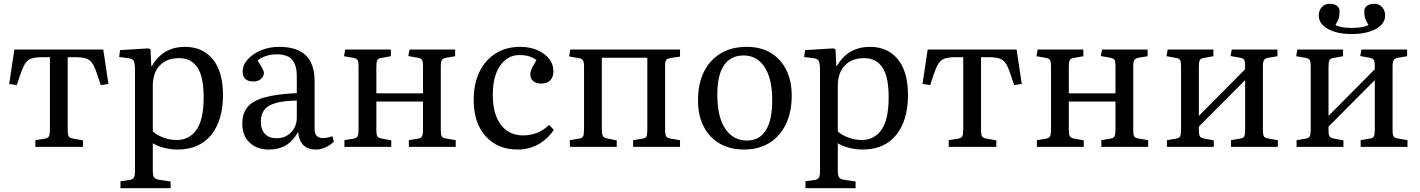

<svg xmlns="http://www.w3.org/2000/svg" viewBox="-20 -768 7427 1004"><path d="M165 0V-35L215 -43Q231 -46 236 -55.5Q241 -65 241 -91V-469H204Q164 -469 143 -461.5Q122 -454 109.5 -432.5Q97 -411 83 -369L68 -323L28 -329L55 -509H520L547 -329L507 -323L491 -371Q478 -412 465.5 -433Q453 -454 432 -461.5Q411 -469 371 -469H334V-87Q334 -64 339 -55.5Q344 -47 359 -44L414 -34V0Z M610 216V180L658 173Q673 171 679.5 161.5Q686 152 686 126V-400Q686 -438 679 -450Q672 -462 650 -464L603 -470L608 -506L756 -515L767 -510L771 -423H774Q806 -476 849 -499.5Q892 -523 947 -523Q1040 -523 1093 -458Q1146 -393 1146 -271Q1146 -138 1084 -62Q1022 14 908 14Q874 14 838 5Q802 -4 779 -19V124Q779 149 785.5 159Q792 169 811 172L872 181V216ZM904 -36Q970 -36 1007.5 -89.5Q1045 -143 1045 -260Q1045 -366 1012.5 -415Q980 -464 917 -464Q852 -464 815.5 -425.5Q779 -387 779 -320V-81Q799 -62 833.5 -49Q868 -36 904 -36Z M1387 14Q1323 14 1285 -22.5Q1247 -59 1247 -121Q1247 -174 1274 -207.5Q1301 -241 1363 -258.5Q1425 -276 1532 -281V-367Q1532 -429 1507 -456.5Q1482 -484 1427 -484Q1397 -484 1368.5 -474.5Q1340 -465 1327 -451Q1344 -426 1352 -410.5Q1360 -395 1360 -387Q1360 -368 1344.5 -355Q1329 -342 1305 -342Q1249 -342 1249 -394Q1249 -428 1275.5 -457.5Q1302 -487 1345 -505Q1388 -523 1439 -523Q1533 -523 1579 -479Q1625 -435 1625 -343V-92Q1625 -46 1670 -46Q1692 -46 1718 -56L1726 -28Q1707 -8 1681.5 3Q1656 14 1633 14Q1547 14 1539 -78Q1511 -29 1474 -7.5Q1437 14 1387 14ZM1426 -45Q1472 -45 1502 -76Q1532 -107 1532 -153V-242Q1434 -241 1389 -216Q1344 -191 1344 -132Q1344 -91 1365.5 -68Q1387 -45 1426 -45Z M1781 0V-35L1829 -43Q1845 -46 1850 -55.5Q1855 -65 1855 -91V-420Q1855 -445 1850 -453.5Q1845 -462 1830 -465L1779 -474L1785 -509H2024V-474L1974 -465Q1958 -463 1953 -453.5Q1948 -444 1948 -419V-280H2192V-423Q2192 -446 2187 -454.5Q2182 -463 2165 -466L2115 -475L2122 -509H2360V-474L2313 -466Q2296 -463 2290.5 -454Q2285 -445 2285 -420V-86Q2285 -63 2290 -54.5Q2295 -46 2312 -44L2363 -35V0H2118V-35L2165 -43Q2181 -45 2186.5 -54.5Q2192 -64 2192 -89V-237H1948V-87Q1948 -64 1953 -55.5Q1958 -47 1973 -44L2026 -34V0Z M2687 14Q2583 14 2520 -55Q2457 -124 2457 -247Q2457 -331 2487.5 -393Q2518 -455 2572.5 -489Q2627 -523 2700 -523Q2750 -523 2789.5 -506Q2829 -489 2851.5 -460.5Q2874 -432 2874 -396Q2874 -366 2857.5 -348.5Q2841 -331 2811 -331Q2783 -331 2768 -344Q2753 -357 2753 -380Q2753 -393 2760.5 -409Q2768 -425 2785 -454Q2766 -468 2745.5 -474Q2725 -480 2695 -480Q2635 -480 2596 -425.5Q2557 -371 2557 -271Q2557 -170 2599.5 -115Q2642 -60 2715 -60Q2757 -60 2791 -74.5Q2825 -89 2851 -115L2876 -89Q2843 -40 2794.5 -13Q2746 14 2687 14Z M2960 0V-35L3008 -43Q3025 -46 3029.5 -55Q3034 -64 3034 -95V-424Q3034 -445 3027.5 -453.5Q3021 -462 3005 -464L2956 -473L2962 -509H3536V-472L3487 -465Q3470 -462 3464 -455Q3458 -448 3458 -428V-89Q3458 -64 3463.5 -55Q3469 -46 3488 -43L3536 -35V0H3291V-35L3338 -43Q3355 -45 3360 -53.5Q3365 -62 3365 -92V-466H3127V-91Q3127 -66 3132.5 -56.5Q3138 -47 3155 -44L3205 -34V0Z M3871 14Q3797 14 3743 -17.5Q3689 -49 3659.5 -106.5Q3630 -164 3630 -243Q3630 -330 3661 -392.5Q3692 -455 3749 -489Q3806 -523 3885 -523Q3957 -523 4009.5 -492Q4062 -461 4091 -403.5Q4120 -346 4120 -268Q4120 -182 4089.5 -118.5Q4059 -55 4003 -20.5Q3947 14 3871 14ZM3886 -33Q3950 -33 3984 -85.5Q4018 -138 4018 -244Q4018 -357 3978 -417.5Q3938 -478 3868 -478Q3802 -478 3766.5 -427.5Q3731 -377 3731 -273Q3731 -155 3773 -94Q3815 -33 3886 -33Z M4192 216V180L4240 173Q4255 171 4261.5 161.5Q4268 152 4268 126V-400Q4268 -438 4261 -450Q4254 -462 4232 -464L4185 -470L4190 -506L4338 -515L4349 -510L4353 -423H4356Q4388 -476 4431 -499.5Q4474 -523 4529 -523Q4622 -523 4675 -458Q4728 -393 4728 -271Q4728 -138 4666 -62Q4604 14 4490 14Q4456 14 4420 5Q4384 -4 4361 -19V124Q4361 149 4367.5 159Q4374 169 4393 172L4454 181V216ZM4486 -36Q4552 -36 4589.5 -89.5Q4627 -143 4627 -260Q4627 -366 4594.5 -415Q4562 -464 4499 -464Q4434 -464 4397.5 -425.5Q4361 -387 4361 -320V-81Q4381 -62 4415.5 -49Q4450 -36 4486 -36Z M4941 0V-35L4991 -43Q5007 -46 5012 -55.5Q5017 -65 5017 -91V-469H4980Q4940 -469 4919 -461.5Q4898 -454 4885.5 -432.5Q4873 -411 4859 -369L4844 -323L4804 -329L4831 -509H5296L5323 -329L5283 -323L5267 -371Q5254 -412 5241.5 -433Q5229 -454 5208 -461.5Q5187 -469 5147 -469H5110V-87Q5110 -64 5115 -55.5Q5120 -47 5135 -44L5190 -34V0Z M5402 0V-35L5450 -43Q5466 -46 5471 -55.5Q5476 -65 5476 -91V-420Q5476 -445 5471 -453.5Q5466 -462 5451 -465L5400 -474L5406 -509H5645V-474L5595 -465Q5579 -463 5574 -453.5Q5569 -444 5569 -419V-280H5813V-423Q5813 -446 5808 -454.5Q5803 -463 5786 -466L5736 -475L5743 -509H5981V-474L5934 -466Q5917 -463 5911.5 -454Q5906 -445 5906 -420V-86Q5906 -63 5911 -54.5Q5916 -46 5933 -44L5984 -35V0H5739V-35L5786 -43Q5802 -45 5807.5 -54.5Q5813 -64 5813 -89V-237H5569V-87Q5569 -64 5574 -55.5Q5579 -47 5594 -44L5647 -34V0Z M6082 0V-35L6130 -43Q6146 -46 6151 -55.5Q6156 -65 6156 -91V-420Q6156 -445 6151 -453.5Q6146 -462 6131 -465L6080 -474L6086 -509H6325V-474L6275 -465Q6259 -463 6254 -453.5Q6249 -444 6249 -419V-162L6491 -406V-423Q6491 -446 6486 -454.5Q6481 -463 6465 -466L6415 -475L6421 -509H6660V-474L6612 -466Q6595 -463 6589.5 -454Q6584 -445 6584 -420V-86Q6584 -63 6589.5 -54.5Q6595 -46 6611 -44L6662 -35V0H6417V-35L6464 -43Q6481 -45 6486 -54.5Q6491 -64 6491 -89V-349L6249 -106V-87Q6249 -64 6254 -55.5Q6259 -47 6274 -44L6327 -34V0Z M6760 0V-35L6808 -43Q6824 -46 6829 -55.5Q6834 -65 6834 -91V-420Q6834 -445 6829 -453.5Q6824 -462 6809 -465L6758 -474L6764 -509H7003V-474L6953 -465Q6937 -463 6932 -453.5Q6927 -444 6927 -419V-162L7169 -406V-423Q7169 -446 7164 -454.5Q7159 -463 7143 -466L7093 -475L7099 -509H7338V-474L7290 -466Q7273 -463 7267.5 -454Q7262 -445 7262 -420V-86Q7262 -63 7267.5 -54.5Q7273 -46 7289 -44L7340 -35V0H7095V-35L7142 -43Q7159 -45 7164 -54.5Q7169 -64 7169 -89V-349L6927 -106V-87Q6927 -64 6932 -55.5Q6937 -47 6952 -44L7005 -34V0ZM7049 -590Q6972 -590 6924 -616.5Q6876 -643 6876 -687Q6876 -713 6891.5 -730.5Q6907 -748 6933 -748Q6957 -748 6971 -737.5Q6985 -727 6985 -709Q6985 -685 6979.5 -670Q6974 -655 6963 -637Q6978 -629 7000.5 -625.5Q7023 -622 7048 -622Q7075 -622 7098 -625.5Q7121 -629 7136 -637Q7125 -655 7119.5 -670Q7114 -685 7114 -709Q7114 -727 7128 -737.5Q7142 -748 7166 -748Q7192 -748 7207.5 -730.5Q7223 -713 7223 -687Q7223 -643 7174 -616.5Q7125 -590 7049 -590Z"/></svg>

Font: Literata 36pt
Style: Regular
Weight: 400
Designer: Latin by Veronika Burian and Jose Scaglione. Greek by Irene Vlachou. Cyrillic by Vera Evstafieva.
Foundry: TypeTogether
Version: Version 3.002